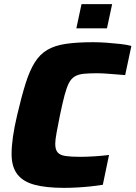

<svg xmlns="http://www.w3.org/2000/svg" viewBox="-20 -900 655 928"><path d="M289 8Q203 8 147 -7Q91 -22 63.5 -58Q36 -94 36 -156Q36 -192 42.5 -238.5Q49 -285 63 -344Q84 -434 103.5 -496Q123 -558 147.5 -597.5Q172 -637 208 -658.5Q244 -680 298 -688Q352 -696 430 -696Q461 -696 495.5 -693.5Q530 -691 561.5 -687.5Q593 -684 615 -678L585 -537Q548 -540 523 -542Q498 -544 481.5 -545Q465 -546 453 -546Q413 -546 386 -543.5Q359 -541 341.5 -530.5Q324 -520 313 -498.5Q302 -477 292 -439.5Q282 -402 270 -344Q260 -295 253.5 -259Q247 -223 247 -205Q247 -177 258.5 -163.5Q270 -150 296.5 -146Q323 -142 368 -142Q398 -142 437.5 -144.5Q477 -147 507 -151L477 -7Q454 -3 422 0.5Q390 4 355.5 6Q321 8 289 8ZM349 -763 374 -880H522L497 -763Z"/></svg>

Font: Saira Thin ExtraBold
Style: Italic
Weight: 800
Italic angle: -12°
Version: Version 1.101